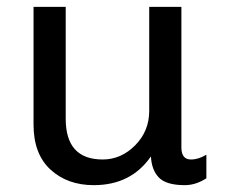

<svg xmlns="http://www.w3.org/2000/svg" viewBox="-20 -531 658 561"><path d="M172 -511V-184Q172 -65 280 -65Q334 -65 375 -106.5Q416 -148 416 -207V-511H510V-100Q510 -65 538 -65Q560 -65 583 -79V-10Q552 10 520 10Q466 10 444.5 -12Q423 -34 421 -74Q363 10 254 10Q177 10 127.5 -35.5Q78 -81 78 -167V-511Z"/></svg>

Font: Chivo
Style: Regular
Weight: 400
Designer: Hector Gatti
Foundry: Omnibus-Type
Version: Version 1.007;PS 001.007;hotconv 1.0.88;makeotf.lib2.5.64775